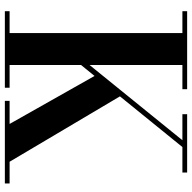

<svg xmlns="http://www.w3.org/2000/svg" viewBox="-20 -770 790 790"><g transform="rotate(90 375.0 -375.0)"><path d="M26 0V-19.5H116V-730.5H26V-750H347V-730.5H247.5V-348.5L557 -730.5H450V-750H690V-730.5H585L376.5 -473.5L645.5 -19.5H735V0H395V-19.5H490L292.5 -369L247.5 -313.5V-19.5H341V0Z"/></g></svg>

Font: Bodoni Moda SemiBold
Style: Regular
Weight: 600
Designer: Owen Earl
Foundry: indestructible type
Version: Version 2.005; ttfautohint (v1.8.4.7-5d5b)